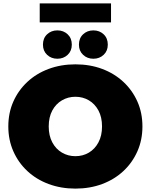

<svg xmlns="http://www.w3.org/2000/svg" viewBox="-20 -1095 888 1131"><path d="M424 16Q339 16 266.5 -11Q194 -38 141 -87.5Q88 -137 58.5 -204Q29 -271 29 -350Q29 -430 58.5 -496.5Q88 -563 141 -612.5Q194 -662 266.5 -689Q339 -716 424 -716Q510 -716 582 -689Q654 -662 707 -612.5Q760 -563 789.5 -496.5Q819 -430 819 -350Q819 -271 789.5 -204Q760 -137 707 -87.5Q654 -38 582 -11Q510 16 424 16ZM424 -175Q468 -175 503.5 -196Q539 -217 560 -256.5Q581 -296 581 -350Q581 -405 560 -444Q539 -483 503.5 -504Q468 -525 424 -525Q381 -525 345 -504Q309 -483 288 -444Q267 -405 267 -350Q267 -296 288 -256.5Q309 -217 345 -196Q381 -175 424 -175ZM318 -749Q282 -749 257.5 -772Q233 -795 233 -832Q233 -870 257.5 -893Q282 -916 318 -916Q354 -916 378.5 -893Q403 -870 403 -832Q403 -795 378.5 -772Q354 -749 318 -749ZM530 -749Q494 -749 469.5 -772Q445 -795 445 -832Q445 -870 469.5 -893Q494 -916 530 -916Q566 -916 590.5 -893Q615 -870 615 -832Q615 -795 590.5 -772Q566 -749 530 -749ZM214 -963V-1075H634V-963Z"/></svg>

Font: Montserrat Black
Style: Regular
Weight: 900
Designer: Julieta Ulanovsky
Foundry: Julieta Ulanovsky
Version: Version 9.000; ttfautohint (v1.8.4.7-5d5b)